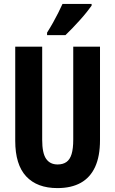

<svg xmlns="http://www.w3.org/2000/svg" viewBox="-20 -953 589 983"><path d="M492 -235Q492 -153 467 -98.5Q442 -44 393.5 -17Q345 10 274 10Q170 10 114 -50Q58 -110 58 -232V-714H196V-237Q196 -169 216 -140Q236 -111 275 -111Q302 -111 320 -123.5Q338 -136 346.5 -164Q355 -192 355 -238V-714H492ZM449 -924Q439 -910 423.5 -890.5Q408 -871 389 -850Q370 -829 351 -809Q332 -789 315 -773H221V-786Q238 -813 252 -838Q266 -863 278 -887Q290 -911 300 -933H449Z"/></svg>

Font: Noto Sans Display ExtraCondensed
Style: Bold
Weight: 700
Width: 2
Designer: Monotype Design Team
Foundry: Monotype Imaging Inc.
Version: Version 2.003